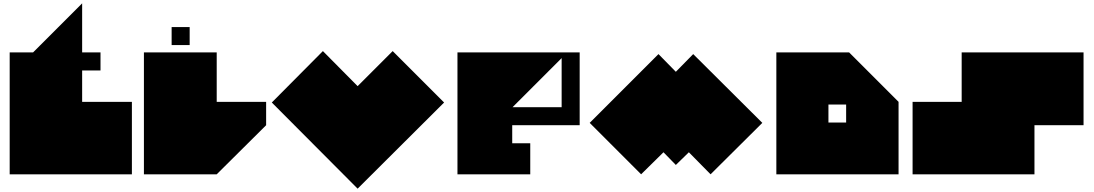

<svg xmlns="http://www.w3.org/2000/svg" viewBox="-20 -1044 6550 1150"><path d="M472 -730H582V-622H472V-434H770V0H38V-730H178L472 -1024V-730Z M1008 -774V-882H1116V-774ZM842 -730H1278V-434H1574V-294L1278 0H842Z M2122 86 1608 -430 1914 -738 2122 -528 2332 -738 2640 -430 2122 86Z M3050 -402H3344V-696ZM3452 -730V-294H3048V-186H3156V0H2720V-730Z M4028 -56 3954 -132 3820 0 3512 -308 3924 -720 4028 -614 4132 -720 4546 -308 4236 0 4106 -132Z M4630 0V-730H5066L5362 -434V0ZM4942 -418V-310H5048V-418Z M6176 0H5446V-434H5740V-730H6470V-294H6176V0Z"/></svg>

Font: El Pececito
Style: Regular
Weight: 400
Designer: deFharo
Foundry: deFharo
Version: El Pececito Version 1.000